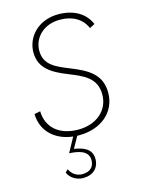

<svg xmlns="http://www.w3.org/2000/svg" viewBox="-139 -784 830 1117"><g transform="rotate(-15 276.0 -225.0)"><path d="M261.5 7C390.5 7 488.5 -69 488.5 -190C488.5 -300.5 409.5 -343 313.5 -381.5C231.5 -414.5 164 -441.5 164 -527.5C164 -604.5 226.5 -671.5 325.5 -671.5C401 -671.5 457.5 -639.5 483.5 -579L514.5 -595.5C484.5 -666 415.5 -704.5 325.5 -704.5C203.5 -704.5 128.5 -619.5 128.5 -527C128.5 -431.5 198.5 -390 291.5 -353C375 -319.5 452.5 -288.5 452.5 -188.5C452.5 -91.5 375.5 -26 265 -26C156.5 -26 80.5 -84 78 -186.5L42 -179.5C44.5 -76.5 117 -7.5 225.5 5L177.5 93C220 95.5 293 102.5 293 164.5C293 207 266.5 230.5 220 230.5C187 230.5 157.5 209.5 145.5 180.5L129 196.5C144.5 233 183 253.5 220 253.5C280 253.5 317 218.5 317 163.5C317 100.5 261 83.5 211 75.5L249.5 7Z"/></g></svg>

Font: HK Grotesk ExtraLight
Style: Italic
Weight: 200
Italic angle: -16°
Designer: Alfredo Marco Pradil
Foundry: Hanken Design Co.
Version: Version 3.001;FEAKit 1.0